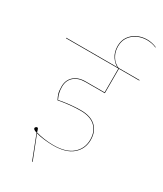

<svg xmlns="http://www.w3.org/2000/svg" viewBox="-272 -1035 1089 1282"><g transform="rotate(30 272.5 -394.5)"><path d="M129 -383Q129 -355 134 -336Q139 -317 144 -306.5Q149 -296 150 -293Q241 -310 318 -310Q393 -310 433 -272.5Q473 -235 473 -170Q473 -101 422.5 -57Q372 -13 273 -13Q240 -13 202 -17.5Q164 -22 139 -30Q139 -30 139.5 -29.5Q140 -29 140 -29L210 150L206 151L135 -32Q107 -40 107 -51Q107 -56 111.5 -60.5Q116 -65 122 -65Q127 -65 129.5 -59.5Q132 -54 134 -46.5Q136 -39 137 -35Q162 -27 199.5 -21.5Q237 -16 273 -16Q370 -16 419.5 -59Q469 -102 469 -170Q469 -234 430 -270Q391 -306 318 -306Q239 -306 148 -289Q137 -310 131 -329Q125 -348 125 -383Q125 -432 158 -462Q191 -492 249 -492H394V-676H-10V-680H386Q360 -690 337 -723.5Q314 -757 314 -804Q314 -847 335.5 -877.5Q357 -908 391 -924Q425 -940 464 -940Q503 -940 539 -924L538 -921Q506 -936 464 -936Q427 -936 393.5 -920.5Q360 -905 339 -875.5Q318 -846 318 -804Q318 -768 331.5 -740.5Q345 -713 364 -697.5Q383 -682 396 -680H555V-676H398V-488H249Q193 -488 161 -459.5Q129 -431 129 -383Z"/></g></svg>

Font: FiraGO Four
Style: Regular
Weight: 100
Designer: bBox Type
Foundry: bBox Type GmbH
Version: Version 1.001